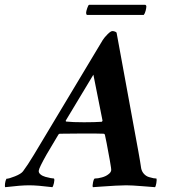

<svg xmlns="http://www.w3.org/2000/svg" viewBox="-81 -776 706 800"><path d="M518.1 -713.9H280.8Q277.8 -716.8 277.8 -722.7Q277.8 -728.5 282.5 -742.2Q287.1 -755.9 290.5 -755.9H523.9Q525.4 -755.9 527.1 -753.9Q528.8 -752 528.8 -749Q528.8 -743.2 525.9 -731.4Q522.9 -719.7 518.1 -713.9ZM60.1 -130.9 347.2 -609.4Q354 -620.1 367.2 -633.3Q380.4 -646.5 387.2 -646.5Q393.1 -646.5 398.4 -644.3Q403.8 -642.1 404.8 -639.6L495.6 -144.5Q499 -127.9 502.4 -105.5Q505.9 -83 507.3 -74.2Q510.3 -60.5 519.3 -51Q528.3 -41.5 540 -38.1Q551.8 -34.7 558.6 -33.4Q565.4 -32.2 570.8 -32.2Q572.8 -25.9 570.3 -12.5Q567.9 1 564.9 3.9Q556.6 3.4 512.5 -0.2Q468.3 -3.9 444.8 -3.9Q426.3 -3.9 400.4 -2.4Q374.5 -1 344.7 1.2Q314.9 3.4 306.2 3.9Q303.2 0.5 306.6 -15.9Q310.1 -32.2 314 -32.2Q327.1 -32.2 343.8 -36.9Q360.4 -41.5 370.6 -49.8Q380.9 -57.1 382.3 -66.4Q383.3 -70.3 376.7 -107.4Q370.1 -144.5 363.3 -179.7L356 -214.8Q354 -218.8 351.1 -218.8Q334 -219.7 264.2 -219.7Q201.7 -219.7 169.4 -218.8Q164.1 -218.8 161.6 -213.9Q128.4 -159.2 112.8 -131.8Q82 -77.1 80.6 -65.4Q79.1 -56.6 87.4 -49.6Q95.7 -42.5 108.2 -39.1Q120.6 -35.6 130.4 -33.9Q140.1 -32.2 144 -32.2Q147 -27.3 143.8 -13.4Q140.6 0.5 137.2 3.9Q74.7 -3.9 40.5 -3.9Q5.4 -3.9 -59.1 3.9Q-61.5 1.5 -60.1 -11Q-58.6 -23.4 -54.2 -31.2Q-43.9 -31.2 -18.3 -41.5Q7.3 -51.8 15.1 -62.5Q33.2 -86.4 60.1 -130.9ZM308.1 -464.8 192.9 -273.4Q192.9 -269.5 194.8 -269.5Q221.2 -266.6 269 -266.6Q314 -266.6 342.3 -268.6Q343.3 -268.6 344.2 -269.5Q345.2 -271.5 345.7 -272.5L346.2 -273.4Z"/></svg>

Font: Amiri
Style: Bold Slanted
Weight: 700
Italic angle: 9°
Designer: Khaled Hosny
Version: Version 000.107